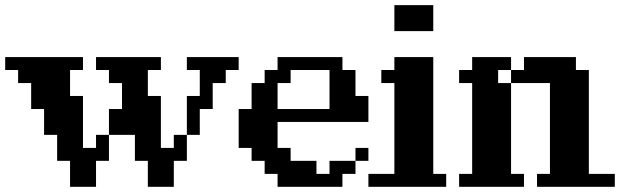

<svg xmlns="http://www.w3.org/2000/svg" viewBox="-20 -720 2390 740"><path d="M549.8 0V-100.1H500V-200.2H399.9V-100.1H350.1V0H250V-100.1H200.2V-200.2H149.9V-299.8H100.1V-399.9H49.8V-450.2H0V-500H299.8V-450.2H250V-350.1H299.8V-149.9H350.1V-200.2H399.9V-299.8H450.2V-399.9H399.9V-450.2H350.1V-500H600.1V-450.2H549.8V-350.1H600.1V-149.9H649.9V-200.2H700.2V-350.1H750V-450.2H700.2V-500H899.9V-450.2H850.1V-399.9H799.8V-299.8H750V-200.2H700.2V-100.1H649.9V0Z M1399.9 -250H1049.8V-149.9H1100.1V-100.1H1199.7V-49.8H1250V-100.1H1350.1V-149.9H1399.9V-100.1H1350.1V-49.8H1299.8V0H1049.8V-49.8H1000V-100.1H949.7V-149.9H899.9V-299.8H949.7V-399.9H1000V-450.2H1049.8V-500H1299.8V-450.2H1350.1V-350.1H1399.9ZM1049.8 -299.8H1250V-450.2H1100.1V-399.9H1049.8Z M1500 -600.1V-700.2H1649.9V-600.1ZM1699.7 -49.8V0H1399.9V-49.8H1500V-399.9H1449.7V-450.2H1500V-500H1649.9V-49.8Z M1999.5 -49.8V0H1749.5V-49.8H1799.8V-399.9H1749.5V-450.2H1799.8V-500H1949.7V-450.2H1999.5V-500H2199.7V-450.2H2249.5V-49.8H2349.6V0H2049.8V-49.8H2099.6V-399.9H1949.7V-49.8ZM1949.7 -399.9V-450.2H1899.9V-399.9Z"/></svg>

Font: Redaction 50
Style: Bold
Weight: 700
Designer: Jeremy Mickel / Forest Young
Foundry: MCKL
Version: Version 2.001;hotconv 1.0.113;makeotfexe 2.5.65598 DEVELOPME